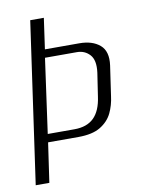

<svg xmlns="http://www.w3.org/2000/svg" viewBox="-72 -642 519 694"><g transform="rotate(-10 188.0 -295.5)"><path d="M3 0 87 -591H137L121 -478H247Q295 -478 322.5 -454.5Q350 -431 343 -380L327 -270Q323 -237 309.5 -209Q296 -181 266.5 -163Q237 -145 185 -145H74L53 0ZM78 -175H176Q222 -175 247.5 -200Q273 -225 280 -276L293 -362Q299 -407 280.5 -427.5Q262 -448 233 -448H116Z"/></g></svg>

Font: Alumni Sans Light
Style: Italic
Weight: 300
Italic angle: -8°
Version: Version 1.016